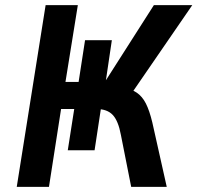

<svg xmlns="http://www.w3.org/2000/svg" viewBox="-20 -725 766 745"><path d="M45 0 157 -705H282L234 -407H285L310 -569H414L390 -407L381 -398L577 -705H726L482 -350L457 -384Q489 -380 510.5 -365.5Q532 -351 546 -323.5Q560 -296 571 -250L627 0H489L449 -202Q439 -256 417.5 -279Q396 -302 354 -302H339L373 -313L347 -142H243L268 -302H217L170 0Z"/></svg>

Font: Nunito Sans 7pt Condensed
Style: Bold Italic
Weight: 700
Width: 3
Italic angle: -9°
Designer: Vernon Adams
Foundry: Vernon Adams
Version: Version 3.101;gftools[0.9.27]